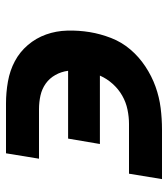

<svg xmlns="http://www.w3.org/2000/svg" viewBox="20 -580 560 640"><g transform="rotate(-90 300.0 -260.0)"><path d="M23 0 41 -110H207Q230 -110 254.5 -115Q279 -120 301 -132.5Q323 -145 340.5 -164.5Q358 -184 368 -207H140L158 -313H384Q381 -336 370 -355.5Q359 -375 341.5 -387.5Q324 -400 302 -405Q280 -410 256 -410H91L109 -520H275Q312 -520 348.5 -513.5Q385 -507 416 -490.5Q447 -474 470 -447Q493 -420 505 -386.5Q517 -353 518 -315.5Q519 -278 513 -241Q507 -205 493.5 -170Q480 -135 455.5 -106Q431 -77 398.5 -55.5Q366 -34 331 -21.5Q296 -9 260 -4.5Q224 0 188 0Z"/></g></svg>

Font: Iosevka SS04 XBd Ex
Style: Italic
Weight: 800
Width: 7
Italic angle: -9°
Monospace: yes
Designer: Belleve Invis
Foundry: Belleve Invis
Version: Version 19.0.0; ttfautohint (v1.8.4)